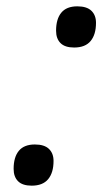

<svg xmlns="http://www.w3.org/2000/svg" viewBox="-20 -552 353 606"><path d="M80 34Q51 34 37 20Q23 6 23 -19Q23 -56 39.5 -76Q56 -96 90 -96Q120 -96 134.5 -82Q149 -68 149 -44Q149 -7 132 13.5Q115 34 80 34ZM214 -402Q185 -402 171 -416Q157 -430 157 -455Q157 -492 173.5 -512Q190 -532 224 -532Q254 -532 268.5 -518Q283 -504 283 -480Q283 -443 266 -422.5Q249 -402 214 -402Z"/></svg>

Font: Playwrite DK Uloopet
Style: Regular
Weight: 400
Designer: Veronika Burian, José Scaglione
Foundry: TypeTogether
Version: Version 1.002